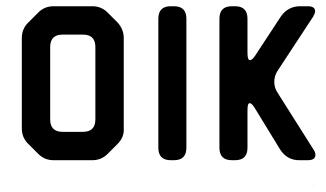

<svg xmlns="http://www.w3.org/2000/svg" viewBox="-20 -505 1047 616"><path d="M103 -11Q123 9 152 9H276Q305 9 325 -11L357 -43Q379 -65 377 -93V-383Q377 -411 357 -433L325 -465Q305 -485 276 -485H152Q123 -485 103 -465L70 -432Q50 -412 50 -383V-93Q50 -64 70 -44ZM141 -122V-354Q141 -394 181 -394H246Q286 -394 286 -354V-122Q286 -82 246 -82H181Q141 -82 141 -122Z M528 9H538Q578 9 578 -31V-445Q578 -485 538 -485H528Q488 -485 488 -445V-31Q488 9 528 9Z M724 9H734Q774 9 774 -31V-152Q774 -174 781 -174Q788 -174 797 -159L879 -25Q901 9 940 9H967Q992 9 992 -8Q992 -16 986 -25L869 -210Q860 -225 860 -242Q860 -261 870 -277L985 -452Q991 -463 991 -469Q991 -485 967 -485H943Q904 -485 881 -452L799 -327Q789 -312 782 -312Q774 -312 774 -335V-445Q774 -485 734 -485H724Q684 -485 684 -445V-31Q684 9 724 9ZM986 91V89H985Z"/></svg>

Font: WDXL Lubrifont TC
Style: Regular
Weight: 400
Designer: [WDXL Lubrifont] Copyright 2020-2022 (c) NightFurySL2001, Skr-ZERO; [ZCOOL QingKe HuangYou] Copyright 2018-2022 (c) The 
Version: Version 2.001;hotconv 1.1.1;makeotfexe 2.6.0